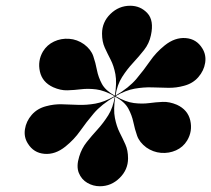

<svg xmlns="http://www.w3.org/2000/svg" viewBox="-20 -812 735 668"><path d="M255.5 -267Q264 -295.5 281.8 -317.8Q299.5 -340 319.8 -362.2Q340 -384.5 356.8 -411.2Q373.5 -438 379.5 -476Q332.5 -448.5 306.2 -417.5Q280 -386.5 259 -356.5Q238 -326.5 207.5 -302Q172 -273.5 134.5 -276.8Q97 -280 77 -312.5Q62.5 -335 66.8 -362.5Q71 -390 90.2 -412.2Q109.5 -434.5 140.5 -442.5Q168 -450 195.2 -449.2Q222.5 -448.5 251.5 -447.2Q280.5 -446 311.8 -451.5Q343 -457 378.5 -477.5Q343 -497.5 314.8 -501Q286.5 -504.5 262.2 -501.5Q238 -498.5 214.5 -497.8Q191 -497 165 -508.5Q127 -526 118.8 -563.2Q110.5 -600.5 129.5 -633Q143.5 -656 168 -667.5Q192.5 -679 220.5 -677Q248.5 -675 272.5 -658Q296.5 -640 304.5 -616.8Q312.5 -593.5 317.2 -568.5Q322 -543.5 334.5 -520.2Q347 -497 379.5 -479Q387 -524.5 381.5 -553.8Q376 -583 365 -604.2Q354 -625.5 344.5 -646.2Q335 -667 335 -695Q335 -735 364.2 -763.5Q393.5 -792 433 -792Q468.5 -792 492.5 -766.5Q516.5 -741 505 -689Q499 -660.5 481.2 -638Q463.5 -615.5 442.8 -593.2Q422 -571 404.8 -544Q387.5 -517 382 -479.5Q428.5 -506.5 454.8 -537.8Q481 -569 501.8 -599.2Q522.5 -629.5 553 -654Q588.5 -682.5 626.2 -679.5Q664 -676.5 684 -643.5Q698 -621 693.8 -593.5Q689.5 -566 670.2 -543.8Q651 -521.5 620 -513.5Q593 -506 565.5 -506.5Q538 -507 509 -508Q480 -509 448.5 -503.5Q417 -498 382 -477.5Q417.5 -457 445.8 -453.5Q474 -450 498.2 -453.2Q522.5 -456.5 546 -457.5Q569.5 -458.5 595.5 -447.5Q633.5 -430 642 -392.8Q650.5 -355.5 631 -323Q617 -300 592.5 -289Q568 -278 540.2 -280.2Q512.5 -282.5 489 -299Q465 -317 457 -339.8Q449 -362.5 444 -386.8Q439 -411 426.5 -434.2Q414 -457.5 381 -475.5Q374 -430.5 379.8 -401.5Q385.5 -372.5 396.2 -351.2Q407 -330 416.2 -309.5Q425.5 -289 425.5 -261Q425.5 -221.5 396.2 -192.8Q367 -164 327.5 -164Q304 -164 283.8 -175.8Q263.5 -187.5 254.2 -210.5Q245 -233.5 255.5 -267Z"/></svg>

Font: Bodoni* 96
Style: Bold Italic
Weight: 700
Italic angle: -13°
Version: Version 2.2